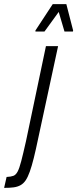

<svg xmlns="http://www.w3.org/2000/svg" viewBox="-78 -912 375 932"><path d="M-58 0 -46 -53Q-25 -54 -13 -58.5Q-1 -63 7.5 -79Q16 -95 25 -129.5Q34 -164 48 -226L145 -688H204L108 -243Q96 -185 86 -145Q76 -105 66.5 -78.5Q57 -52 46.5 -36.5Q36 -21 21.5 -13Q7 -5 -12 -2.5Q-31 0 -58 0ZM94 -759V-764L178 -892H244L277 -764L276 -759H235L207 -854L138 -759Z"/></svg>

Font: Saira UltraCondensed
Style: Italic
Weight: 400
Width: 1
Italic angle: -12°
Designer: Hector Gatti with collaboration of the Omnibus-Type team
Foundry: Omnibus-Type
Version: Version 1.101